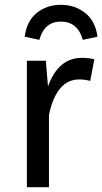

<svg xmlns="http://www.w3.org/2000/svg" viewBox="-20 -780 426 800"><path d="M184 0H92V-527H171L180 -420Q223 -539 321 -539Q349 -539 373 -533L356 -443Q332 -449 310 -449Q215 -449 184 -301ZM325 -614Q304 -690 233 -690Q165 -690 144 -614L83 -627Q91 -692 133 -726Q175 -760 233 -760Q292 -760 335 -726Q378 -692 386 -627Z"/></svg>

Font: Trujillo
Style: Regular
Weight: 400
Designer: Fira Sans original fonts by bBox Type GmbH, Carrois Corporate GbR, & Edenspiekermann AG / Changes by Cristiano Sobral
Foundry: Fira Sans original fonts by bBox Type GmbH, Carrois Corporate GbR, & Edenspiekermann AG / Changes by Cristiano Sobral
Version: Version 4.301;October 17, 2021;FontCreator 14.0.0.2814 64-bi